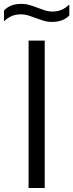

<svg xmlns="http://www.w3.org/2000/svg" viewBox="-59 -944 368 964"><path d="M84.5 0V-740H165.5V0ZM202 -834Q178.5 -834 157.8 -840.5Q137 -847 117.5 -854.5Q99.5 -861.5 82.2 -866.8Q65 -872 47 -872Q20 -872 0 -863.5Q-20 -855 -39 -837V-891.5Q-23 -908 -2 -916.2Q19 -924.5 48 -924.5Q71.5 -924.5 92.5 -918Q113.5 -911.5 132.5 -904Q150.5 -897 167.8 -891.5Q185 -886 203 -886Q230 -886 250.2 -894.8Q270.5 -903.5 289 -921.5V-866.5Q273.5 -850.5 252.2 -842.2Q231 -834 202 -834Z"/></svg>

Font: Encode Sans SC
Style: Regular
Weight: 400
Version: Version 3.002